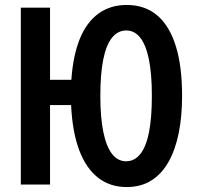

<svg xmlns="http://www.w3.org/2000/svg" viewBox="-20 -745 799 775"><path d="M715 -358Q715 -276 701.5 -208.5Q688 -141 660.5 -92Q633 -43 591 -16.5Q549 10 491 10Q424 10 375.5 -28Q327 -66 299.5 -139.5Q272 -213 267 -321H182V0H64V-714H182V-423H268Q275 -522 302.5 -589Q330 -656 378 -690.5Q426 -725 491 -725Q565 -725 614.5 -683Q664 -641 689.5 -559.5Q715 -478 715 -358ZM385 -358Q385 -271 397 -212.5Q409 -154 432 -124Q455 -94 489 -94Q523 -94 546.5 -123.5Q570 -153 581.5 -211.5Q593 -270 593 -358Q593 -447 581 -505.5Q569 -564 546 -593Q523 -622 490 -622Q455 -622 431.5 -592Q408 -562 396.5 -503.5Q385 -445 385 -358Z"/></svg>

Font: Noto Sans Display ExtraCondensed SemiBold
Style: Regular
Weight: 600
Width: 2
Designer: Monotype Design Team
Foundry: Monotype Imaging Inc.
Version: Version 2.003